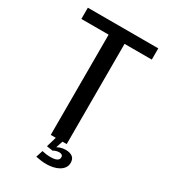

<svg xmlns="http://www.w3.org/2000/svg" viewBox="-200 -768 884 1007"><g transform="rotate(30 242.0 -265.0)"><path d="M192 0H288.5V-607H453.5V-675H27V-607H192ZM247.5 144.5Q268.5 144.5 288 140.2Q307.5 136 323 127Q338.5 118 347.2 105Q356 92 356 75Q356 50.5 340.8 39.5Q325.5 28.5 301 28.5Q281.5 28.5 265.8 34Q250 39.5 242 47.5L241 67Q248 62.5 257.8 59.5Q267.5 56.5 276 56.5Q286.5 56.5 292.8 60.8Q299 65 299 74.5Q299 88 286.2 94.8Q273.5 101.5 248 101.5Q233.5 101.5 220 99.5Q206.5 97.5 197 95L183.5 137Q198 140 214.8 142.2Q231.5 144.5 247.5 144.5ZM241 67 263 0H222.5L204.5 61.5Z"/></g></svg>

Font: Anybody SemiCondensed
Style: Regular
Weight: 400
Width: 4
Version: Version 1.113;gftools[0.9.25]